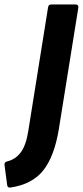

<svg xmlns="http://www.w3.org/2000/svg" viewBox="-72 -675 369 855"><path d="M-25 160Q-38 162 -40 150L-52 59Q-53 47 -41 44Q-3 35 20.5 3.5Q44 -28 54 -92L142 -642Q144 -655 155 -655H265Q278 -655 277 -642L190 -100Q170 22 120.5 84Q71 146 -25 160Z"/></svg>

Font: Sofia Sans Semi Condensed ExtraBold
Style: Italic
Weight: 800
Italic angle: -9°
Version: Version 4.100